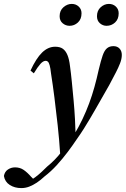

<svg xmlns="http://www.w3.org/2000/svg" viewBox="-144 -715 643 982"><path d="M-35 247Q-69 247 -94 231Q-119 215 -124 185Q-120 163 -103.5 152Q-87 141 -67 141Q-42 141 -23 154Q-4 167 15 189L35 209V217H7V210Q22 202 38 190Q54 178 69 164Q84 150 97 137Q139 103 171 61Q203 19 235 -26Q259 -66 278 -106Q297 -146 312 -186.5Q327 -227 339 -270Q351 -313 361 -359Q372 -405 381 -431Q390 -457 403 -468Q416 -479 436 -479Q456 -479 467.5 -466.5Q479 -454 479 -434Q479 -414 470 -391Q461 -368 449 -345Q433 -313 414.5 -279.5Q396 -246 372 -205Q359 -182 345.5 -158.5Q332 -135 317 -109.5Q302 -84 285 -57Q268 -30 248 -2Q228 28 202.5 62Q177 96 147 129Q117 162 83 188Q64 206 44.5 219Q25 232 5.5 239.5Q-14 247 -35 247ZM164 76Q159 -1 151 -74.5Q143 -148 134.5 -215Q126 -282 117 -339Q114 -367 110 -381Q106 -395 101 -399.5Q96 -404 90 -404Q77 -404 63 -388.5Q49 -373 29 -340L12 -354Q41 -417 71.5 -446.5Q102 -476 138 -476Q163 -476 177.5 -465.5Q192 -455 201 -433.5Q210 -412 214 -377Q219 -341 223.5 -295.5Q228 -250 232.5 -201Q237 -152 239.5 -105Q242 -58 243 -17H250ZM212 -583Q192 -583 176.5 -596Q161 -609 161 -632Q161 -661 180.5 -678Q200 -695 223 -695Q244 -695 258.5 -681.5Q273 -668 273 -647Q273 -617 254.5 -600Q236 -583 212 -583ZM401 -583Q382 -583 367 -596Q352 -609 352 -632Q352 -661 371 -678Q390 -695 413 -695Q434 -695 448.5 -681.5Q463 -668 463 -647Q463 -617 444.5 -600Q426 -583 401 -583Z"/></svg>

Font: Source Serif 4 48pt SemiBold
Style: Italic
Weight: 600
Italic angle: -12°
Designer: Frank Grießhammer
Foundry: Adobe Systems Incorporated
Version: Version 4.004;hotconv 1.0.116;makeotfexe 2.5.65601